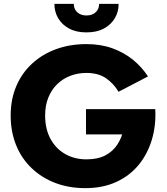

<svg xmlns="http://www.w3.org/2000/svg" viewBox="-20 -942 854 984"><path d="M420.7 -253.2H685.7L775.7 -382.8H420.7ZM775.7 -382.8 624 -380Q624 -329.5 614.6 -283.9Q605.2 -238.3 582.3 -202.5Q559.5 -166.7 520.5 -146Q481.5 -125.3 422.8 -125.3Q361.7 -125.3 313.8 -152.8Q265.8 -180.3 238.6 -230.8Q211.3 -281.2 211.3 -350Q211.3 -402 227.8 -442.3Q244.2 -482.7 273.3 -510.8Q302.5 -539 340.8 -553.6Q379.2 -568.2 422.8 -568.2Q484.7 -568.2 524.1 -540.4Q563.5 -512.7 587.5 -471.7L738.5 -550.3Q706.3 -599.3 661 -636.1Q615.7 -672.8 556.3 -694.4Q497 -716 422.8 -716Q338.7 -716 268.1 -690.3Q197.5 -664.7 144.9 -616.4Q92.3 -568.2 63.5 -500.6Q34.7 -433 34.7 -350Q34.7 -267.7 62.2 -199Q89.8 -130.3 141.8 -80.6Q193.7 -30.8 263.5 -4.3Q333.3 22.2 416.8 22.2Q506.5 22.2 575.3 -9.2Q644 -40.5 690.2 -96.5Q736.3 -152.5 758.3 -226.3Q780.3 -300.2 775.7 -382.8ZM258.8 -922.2Q258.8 -881.3 278.3 -848.3Q297.7 -815.3 334.3 -795.7Q370.8 -776 422.8 -776Q475.8 -776 512.3 -795.7Q548.7 -815.3 568.3 -848.3Q588 -881.3 588 -922.2H488Q488 -904.5 480.1 -891.3Q472.2 -878 457.7 -870.4Q443.2 -862.8 422.8 -862.8Q403.8 -862.8 388.8 -870.4Q373.8 -878 366.1 -891.3Q358.3 -904.5 358.3 -922.2Z"/></svg>

Font: Jost* Book
Style: Regular
Weight: 400
Version: Version 3.000